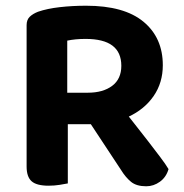

<svg xmlns="http://www.w3.org/2000/svg" viewBox="-20 -642 642 671"><path d="M215 -318H287Q340 -318 372 -342Q404 -366 404 -412Q404 -459 373 -482.5Q342 -506 279 -506Q261 -506 245 -504.5Q229 -503 215 -500ZM299 -208H73V-554Q73 -573 84 -583.5Q95 -594 113 -601Q145 -612 189 -617Q233 -622 281 -622Q414 -622 481.5 -566Q549 -510 549 -414Q549 -353 517 -306.5Q485 -260 429 -234Q373 -208 299 -208ZM275 -242 400 -273Q424 -242 449.5 -210Q475 -178 498 -148Q521 -118 540 -93Q559 -68 569 -51Q561 -23 539 -7Q517 9 491 9Q457 9 438 -6.5Q419 -22 403 -48ZM73 -260H217V-1Q207 1 188.5 4Q170 7 150 7Q108 7 90.5 -8.5Q73 -24 73 -60Z"/></svg>

Font: BalooTamma2Bold
Style: Bold
Weight: 700
Designer: Divya Kowshik, Shuchita Grover and Ek Type
Foundry: Ek Type
Version: Version 1.700